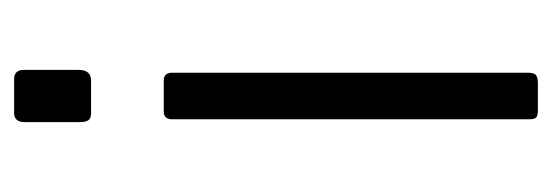

<svg xmlns="http://www.w3.org/2000/svg" viewBox="-275 -507 782 272"><g transform="rotate(-90 116.0 -371.0)"><path d="M149 -15Q149 -6 146 -3Q143 0 133 0H96Q88 0 85.5 -2.5Q83 -5 83 -12V-518Q83 -530 94 -530H138Q149 -530 149 -518ZM153 -651Q153 -633 138 -633H92Q84 -633 81.5 -637Q79 -641 79 -649V-727Q79 -742 92 -742H140Q153 -742 153 -728Z"/></g></svg>

Font: Libre Franklin Thin Light
Style: Regular
Weight: 300
Version: Version 3.000